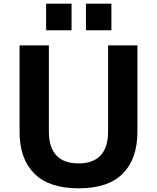

<svg xmlns="http://www.w3.org/2000/svg" viewBox="-20 -1004 851 1041"><path d="M86 0ZM446 -984H584V-840H446ZM230 -984H368V-840H230ZM86 -290V-758H245V-290Q245 -205 285.5 -161.5Q326 -118 406 -118Q485 -118 525.5 -161.5Q566 -205 566 -290V-758H725V-290Q725 -143 646 -63Q567 17 406 17Q246 17 166 -63Q86 -143 86 -290Z"/></svg>

Font: Biryani ExtraBold
Style: Regular
Weight: 800
Designer: Dan Reynolds and Mathieu Reguer
Foundry: Dan Reynolds and Mathieu Reguer
Version: Version 1.004; ttfautohint (v1.1) -l 5 -r 5 -G 72 -x 0 -D la